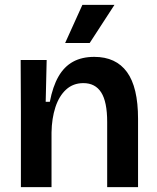

<svg xmlns="http://www.w3.org/2000/svg" viewBox="-20 -770 646 790"><path d="M66 0V-311L65 -523H172L168 -351H185Q197 -414 220.5 -455Q244 -496 280.5 -516Q317 -536 368 -536Q457 -536 502.5 -473.5Q548 -411 548 -281V0H421V-268Q421 -351 396.5 -389.5Q372 -428 323 -428Q281 -428 252 -401.5Q223 -375 208 -329Q193 -283 192 -225V0ZM349 -593H248L319 -750H451Z"/></svg>

Font: Bricolage Grotesque 28pt SemiBold
Style: Regular
Weight: 600
Version: Version 1.001;gftools[0.9.33.dev8+g029e19f]